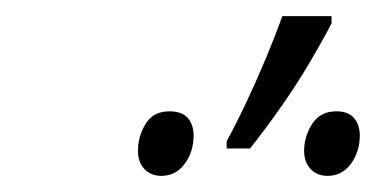

<svg xmlns="http://www.w3.org/2000/svg" viewBox="-20 -858 466 238"><path d="M261 -683Q273 -705 285.5 -731.5Q298 -758 309.5 -785.5Q321 -813 330 -838H391V-829Q379 -806 363 -779Q347 -752 328 -725Q309 -698 290 -674H261ZM180 -640Q167 -640 159 -648.5Q151 -657 151 -671Q151 -689 160.5 -704.5Q170 -720 190 -720Q206 -720 213 -711.5Q220 -703 220 -690Q220 -670 209 -655Q198 -640 180 -640ZM386 -640Q373 -640 365 -648.5Q357 -657 357 -671Q357 -689 367 -704.5Q377 -720 397 -720Q412 -720 419 -711.5Q426 -703 426 -690Q426 -670 415 -655Q404 -640 386 -640Z"/></svg>

Font: Noto Sans Display Light
Style: Italic
Weight: 300
Italic angle: -12°
Designer: Monotype Design Team
Foundry: Monotype Imaging Inc.
Version: Version 2.003